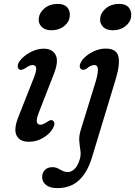

<svg xmlns="http://www.w3.org/2000/svg" viewBox="-20 -718 694 986"><path d="M244 -562.5Q211 -562.5 193.5 -580.5Q176 -598.5 179 -624Q182.5 -653.5 209.2 -675.8Q236 -698 277 -698Q310 -698 325.8 -679.5Q341.5 -661 338 -633.5Q335.5 -604.5 309 -583.5Q282.5 -562.5 244 -562.5ZM181.5 -145.5Q166.5 -107.5 169 -92.5Q171.5 -77.5 188.5 -77.5Q200.5 -77.5 223 -92.5Q231 -98 237.8 -100.5Q244.5 -103 251.5 -98.5Q267.5 -87 251 -57.5Q235 -30 201.5 -10Q168 10 128.5 10Q81 10 65 -22.5Q49 -55 75 -119L151 -311.5Q168 -352.5 166 -368.2Q164 -384 146.5 -384Q139 -384 130 -379.8Q121 -375.5 110.5 -368Q101 -362.5 93.5 -360Q86 -357.5 79.5 -361Q71.5 -366 71 -377.2Q70.5 -388.5 79 -401.5Q97.5 -428.5 133 -448.2Q168.5 -468 204.5 -468Q249 -468 266 -435.2Q283 -402.5 254.5 -333ZM559 -562.5Q526 -562.5 508.8 -580.5Q491.5 -598.5 494.5 -624Q497.5 -653.5 524.5 -675.8Q551.5 -698 592 -698Q625.5 -698 641 -679.5Q656.5 -661 653.5 -633.5Q650.5 -604.5 624.2 -583.5Q598 -562.5 559 -562.5ZM574.5 -312.5 452 91.5Q429 167.5 385.5 207.8Q342 248 274.5 248Q236.5 248 216.5 232Q196.5 216 196.5 191.5Q196.5 169.5 210.5 155Q224.5 140.5 248.5 140.5Q265 140.5 277.2 146.8Q289.5 153 301.2 159.2Q313 165.5 328.5 165.5Q345 165.5 361.5 151.2Q378 137 389.5 100.5Q396.5 78 393 55.5Q389.5 33 387.2 7.5Q385 -18 394 -48.5L469.5 -293Q482 -332.5 482.8 -358.2Q483.5 -384 464.5 -384Q446.5 -384 425.5 -366Q412 -356.5 399.5 -361Q392 -364.5 390 -374Q388 -383.5 394 -395.5Q401.5 -412 421 -428.8Q440.5 -445.5 467.2 -457Q494 -468.5 523 -468.5Q578 -468.5 587.8 -428.5Q597.5 -388.5 574.5 -312.5Z"/></svg>

Font: Fraunces 9pt S100
Style: Italic
Weight: 400
Italic angle: -16°
Version: Version 1.000; ttfautohint (v1.8.3)